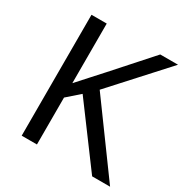

<svg xmlns="http://www.w3.org/2000/svg" viewBox="-164 -848 948 982"><g transform="rotate(30 309.5 -357.0)"><path d="M619 0 325 -403 608 -714H503L310 -498C269 -452 227 -407 187 -362V-714H97V0H187V-277L260 -341L513 0Z"/></g></svg>

Font: Noto Sans Bengali
Style: Regular
Weight: 400
Designer: Jelle Bosma - Monotype Design Team
Foundry: Monotype Imaging Inc.
Version: Version 2.003